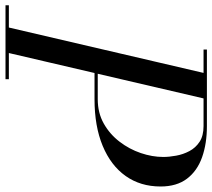

<svg xmlns="http://www.w3.org/2000/svg" viewBox="-98 -732 790 715"><g transform="rotate(90 297.5 -375.0)"><path d="M171 -331.5 173.5 -343.5H310Q361 -343.5 400.8 -366Q440.5 -388.5 468.2 -424.8Q496 -461 510.5 -503.8Q525 -546.5 525 -587.5Q525 -609.5 520.2 -635.5Q515.5 -661.5 503.2 -684.8Q491 -708 468.5 -722.8Q446 -737.5 410 -737.5H307L138 -12.5H235.5V0H-40V-12.5H43L212 -737.5H125V-750H410Q475.5 -750 526.2 -732Q577 -714 606 -675.8Q635 -637.5 635 -577.5Q635 -502.5 595.8 -447.2Q556.5 -392 483.5 -361.8Q410.5 -331.5 310 -331.5Z"/></g></svg>

Font: Bodoni Moda 18pt
Style: Italic
Weight: 400
Italic angle: -13°
Designer: Owen Earl
Foundry: indestructible type
Version: Version 2.005